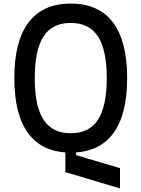

<svg xmlns="http://www.w3.org/2000/svg" viewBox="-20 -836 790 1072"><path d="M345 125V-10H405V30L650 103V216ZM375 16Q219 16 139.5 -89Q60 -194 60 -400Q60 -606 139.5 -711Q219 -816 375 -816Q531 -816 610.5 -711Q690 -606 690 -400Q690 -194 610.5 -89Q531 16 375 16ZM375 -92Q478 -92 527 -167.5Q576 -243 576 -400Q576 -557 527 -632.5Q478 -708 375 -708Q272 -708 223 -632.5Q174 -557 174 -400Q174 -243 223 -167.5Q272 -92 375 -92Z"/></svg>

Font: Martian Mono SemiExpanded
Style: Regular
Weight: 400
Width: 6
Monospace: yes
Designer: Roman Shamin
Foundry: Evil Martians
Version: Version 1.000